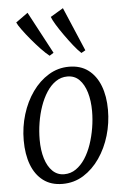

<svg xmlns="http://www.w3.org/2000/svg" viewBox="-58 -899 627 951"><g transform="rotate(-5 255.0 -423.5)"><path d="M295.5 -565.5Q353 -565.5 391.5 -536.5Q430 -507.5 450 -456Q470 -404.5 470 -336Q470 -270.5 451.8 -208.8Q433.5 -147 399.5 -97.8Q365.5 -48.5 318.8 -19.2Q272 10 214.5 10Q157.5 10 118.8 -19.2Q80 -48.5 60.5 -100.2Q41 -152 41 -221Q41 -288 60 -350Q79 -412 113.5 -460.5Q148 -509 194.5 -537.2Q241 -565.5 295.5 -565.5ZM283.5 -518Q252 -518 226 -500.2Q200 -482.5 180.2 -452Q160.5 -421.5 147 -382.8Q133.5 -344 126.8 -301.8Q120 -259.5 120 -218Q120 -165 132.5 -124.2Q145 -83.5 169 -60.2Q193 -37 226.5 -37Q259 -37 285 -55Q311 -73 330.8 -103.2Q350.5 -133.5 363.8 -172.2Q377 -211 384 -253.2Q391 -295.5 391 -336.5Q391 -388.5 378.8 -429.5Q366.5 -470.5 343 -494.2Q319.5 -518 283.5 -518ZM205.5 -628Q187.5 -642 164.2 -666.5Q141 -691 118 -718.5Q95 -746 77.8 -769.8Q60.5 -793.5 55 -806.5L115 -849.5L226 -641ZM363.5 -628Q346.5 -643.5 325.5 -670Q304.5 -696.5 283.8 -725.8Q263 -755 247.8 -780.2Q232.5 -805.5 228 -819L291.5 -857L384 -639.5Z"/></g></svg>

Font: Merriweather 24pt SemiCondensed Light
Style: Italic
Weight: 300
Width: 4
Italic angle: -7.8°
Designer: Eben Sorkin
Foundry: Eben Sorkin
Version: Version 2.101